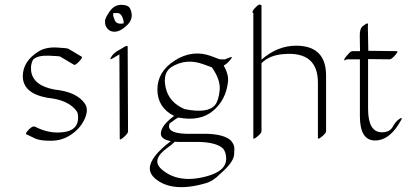

<svg xmlns="http://www.w3.org/2000/svg" viewBox="-20 -575 1748 826"><path d="M132.3 -29.3Q180.7 -4.4 229.5 -4.9Q315.9 -5.4 315.9 -68.4Q315.9 -87.9 311 -94.7Q277.3 -145 184.1 -154.3Q78.1 -173.3 78.1 -247.6Q78.6 -311.5 145.5 -353.5Q176.8 -373 224.1 -370.6Q271.5 -368.2 274.9 -364.7L331.5 -331.1Q336.9 -328.1 320.3 -310.5Q303.7 -293 298.3 -296.4L241.2 -330.1Q240.7 -330.1 238.3 -331.8Q235.8 -333.5 190.7 -335.4Q145.5 -337.4 124.5 -320.8Q110.8 -302.2 113.8 -270.5Q121.6 -206.5 215.8 -189.5Q311 -179.7 345.7 -128.4Q362.3 -103 344.2 -63.2Q326.2 -23.4 287.1 3.4Q248 30.3 200.7 30.5Q153.3 30.8 132.8 21.5Q112.3 12.2 92.8 2.4Q87.9 -1 104.2 -18.1Q120.6 -35.2 132.3 -29.3Z M540 -537.6Q558.1 -497.6 528.1 -468Q498 -438.5 472.2 -438.5Q446.3 -438.5 434.6 -464.4Q431.6 -471.7 431.6 -484.1Q431.6 -496.6 451.4 -525.4Q471.2 -554.2 501.7 -554.2Q532.2 -554.2 540 -537.6ZM511.7 -474.1Q513.2 -485.8 505.9 -502.4Q498.5 -519 484.4 -519Q470.2 -519 467.3 -518.6Q466.8 -515.1 466.8 -509.5Q466.8 -503.9 474.4 -486.6Q481.9 -469.2 511.7 -474.1ZM482.4 -354 517.1 -374.5Q528.8 -381.3 529.3 -373L530.8 -9.3Q530.8 -1 512.9 14.6Q495.1 30.3 495.1 22L493.7 -340.8H493.2L464.4 -323.7Q449.2 -314.5 458.3 -329.6Q467.3 -344.7 482.4 -354Z M731.9 34.7Q720.7 46.4 698.7 62Q628.9 112.8 675.3 153.3Q747.1 216.3 868.7 183.6Q953.1 161.1 953.1 107.9Q953.1 80.6 939.5 64Q911.1 37.1 834 35.6H748.5Q739.7 35.2 731.9 34.7ZM624.5 149.9Q624.5 100.6 714.8 32.2Q671.9 24.4 671.9 -0.5Q672.9 -35.2 729 -76.2Q657.2 -112.3 657.2 -189.9Q657.2 -267.6 732.7 -315.2Q808.1 -362.8 887.7 -334L923.8 -320.3Q924.8 -320.3 930.2 -319.8Q935.5 -319.3 946.3 -319.3L970.7 -328.6Q982.4 -333 973.6 -321.3Q957 -299.3 942.4 -293.5Q964.4 -253.9 960.9 -223.6Q952.6 -146 897 -98.6Q841.3 -51.3 746.6 -69.3Q745.6 -69.3 735.4 -62.5Q725.1 -55.7 709.5 -43.9Q707.5 -38.1 707 -31.2Q707 -2 779.8 0.5H865.2Q943.8 2 973.6 29.8Q988.3 47.4 988.3 63.7Q988.3 80.1 987.3 90.3Q984.4 124 926.8 173.3Q897.5 204.1 864.3 213.4Q719.7 255.4 646.5 192.4Q625 173.8 624.5 149.9ZM891.6 -285.2 854.5 -298.8Q780.3 -325.7 717.3 -286.6Q678.7 -260.7 692.9 -197.5Q707 -134.3 774.4 -105.5Q774.4 -105.5 774.9 -105.5Q775.9 -105 777.3 -105Q875 -85.9 905.3 -123.5Q920.4 -142.1 925 -186.5Q929.7 -231 891.6 -285.2Z M1105 -551.3V-318.4Q1173.8 -378.4 1253.9 -378.4Q1382.8 -378.4 1382.8 -249.5V-10.7Q1382.8 -2.4 1366.5 11.2Q1350.1 24.9 1347.7 20.5V-218.3Q1348.1 -355 1200.2 -342.3Q1139.6 -337.9 1105 -303.2V-10.7Q1105 -2.4 1088.6 11.2Q1072.3 24.9 1069.8 20.5V-518.6Q1060.1 -522.5 1076.4 -540Q1092.8 -557.6 1098.9 -555.2Q1105 -552.7 1105 -551.3Z M1528.8 -355Q1528.3 -393.1 1527.8 -422.9Q1527.3 -452.6 1541.7 -463.4Q1556.2 -474.1 1558.8 -474.1Q1561.5 -474.1 1562.3 -473.6Q1563 -473.1 1563.2 -471.9Q1563.5 -470.7 1563.5 -469.5Q1563.5 -468.3 1563 -466.1Q1562.5 -463.9 1562.5 -462.4L1564.5 -356.4L1687 -355Q1695.3 -355 1679.7 -337.2Q1664.1 -319.3 1655.8 -319.8Q1609.9 -320.3 1563.5 -320.8V-105Q1564 -5.9 1623 -5.9Q1656.7 -5.9 1669.4 -29.3Q1682.1 -52.7 1697.8 -63Q1713.4 -73.2 1706.1 -59.1Q1658.2 29.3 1593.5 29.3Q1528.8 29.3 1528.3 -73.7V-319.8H1472.7Q1460 -312.5 1460.9 -316.9L1461.4 -318.4Q1461.4 -323.2 1467 -329.6Q1472.7 -335.9 1481 -345.5Q1489.3 -355 1497.6 -355Z"/></svg>

Font: ML-NILA06
Style: Regular
Weight: 400
Designer: CLT@C-DIT
Version: Version ML-NILA06 1.0